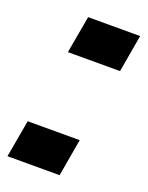

<svg xmlns="http://www.w3.org/2000/svg" viewBox="-142 -608 512 666"><g transform="rotate(20 114.0 -274.5)"><path d="M-6.5 -138 -31 0H161.5L185.5 -138ZM67 -549 42.5 -411H235L259 -549Z"/></g></svg>

Font: Anybody Condensed Black
Style: Italic
Weight: 900
Width: 3
Italic angle: -10°
Version: Version 1.113;gftools[0.9.25]